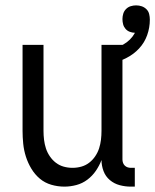

<svg xmlns="http://www.w3.org/2000/svg" viewBox="-20 -687 578 715"><path d="M220 8Q195 8 171 1Q147 -6 128.5 -21.5Q110 -37 97 -58.5Q84 -80 76.5 -103.5Q69 -127 66.5 -151.5Q64 -176 64 -200V-520H142V-200Q142 -183 144 -166.5Q146 -150 151 -134.5Q156 -119 165.5 -105Q175 -91 188 -81Q201 -71 217 -66.5Q233 -62 250 -62Q267 -62 283 -66.5Q299 -71 312 -81Q325 -91 334.5 -105Q344 -119 349 -134.5Q354 -150 356 -166.5Q358 -183 358 -200V-520H436V-93Q436 -87 438 -81Q440 -75 444.5 -70.5Q449 -66 455 -64Q461 -62 467 -62H482V8H467Q446 8 425.5 2.5Q405 -3 389 -16.5Q373 -30 365.5 -50Q358 -70 358 -91Q350 -70 337 -51Q324 -32 305.5 -18Q287 -4 264.5 2Q242 8 220 8ZM397 -450 382 -499Q397 -503 411.5 -508.5Q426 -514 439.5 -521.5Q453 -529 464 -540Q475 -551 482 -564V-565Q473 -565 463.5 -568.5Q454 -572 447.5 -579.5Q441 -587 438.5 -596.5Q436 -606 436 -616Q436 -626 439 -636Q442 -646 449.5 -653.5Q457 -661 467 -664Q477 -667 487 -667Q498 -667 508 -663.5Q518 -660 525.5 -652.5Q533 -645 535.5 -634.5Q538 -624 538 -614Q538 -584 528 -556Q518 -528 498 -506.5Q478 -485 451.5 -471.5Q425 -458 397 -450Z"/></svg>

Font: Iosevka Algr
Style: Regular
Weight: 400
Monospace: yes
Designer: Belleve Invis
Foundry: Belleve Invis
Version: Version 26.0.2; ttfautohint (v1.8.3)